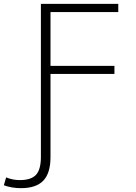

<svg xmlns="http://www.w3.org/2000/svg" viewBox="-124 -750 709 1000"><path d="M139 68Q139 152 101.5 191Q64 230 -15 230Q-62 230 -104 215L-92 174Q-58 188 -21 188Q38 188 63.5 160.5Q89 133 89 67V-730H492V-687H139V-407H472V-365H139Z"/></svg>

Font: Mplus 1p Light
Style: Regular
Weight: 300
Version: Version 1.061